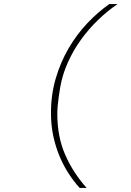

<svg xmlns="http://www.w3.org/2000/svg" viewBox="-20 -780 640 938"><path d="M229 -228Q229 -318 252.5 -397.5Q276 -477 315.5 -544.5Q355 -612 406.5 -666.5Q458 -721 514 -760H554Q504 -726 458.5 -682Q413 -638 375.5 -586Q338 -534 311.5 -475Q285 -416 274 -353L267 -307Q264 -285 262 -264.5Q260 -244 260 -223Q260 -112 298.5 -24Q337 64 403 138H369Q340 106 314.5 66.5Q289 27 270 -19Q251 -65 240 -117Q229 -169 229 -228Z"/></svg>

Font: IBM Plex Mono ExtraLight
Style: Italic
Weight: 200
Italic angle: -9°
Monospace: yes
Designer: Mike Abbink, Paul van der Laan, Pieter van Rosmalen
Foundry: Bold Monday
Version: Version 2.3